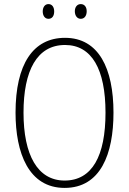

<svg xmlns="http://www.w3.org/2000/svg" viewBox="-20 -909 631 939"><path d="M189 -853C189 -833 199 -817 217 -817C235 -817 245 -831 245 -853C245 -874 235 -889 217 -889C199 -889 189 -873 189 -853ZM346 -854C346 -833 357 -817 375 -817C393 -817 404 -832 404 -854C404 -875 393 -889 375 -889C357 -889 346 -874 346 -854ZM535 -358C535 -574 463 -724 298 -724C141 -724 56 -594 56 -358C56 -161 120 10 296 10C472 10 535 -156 535 -358ZM95 -358C95 -564 161 -689 298 -689C429 -689 496 -570 496 -358C496 -147 431 -26 296 -26C164 -26 95 -151 95 -358Z"/></svg>

Font: Noto Sans Gurmukhi UI Condensed ExtraLight
Style: Regular
Weight: 200
Width: 3
Designer: Jelle Bosma - Monotype Design Team
Foundry: Monotype Imaging Inc.
Version: Version 2.004